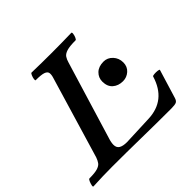

<svg xmlns="http://www.w3.org/2000/svg" viewBox="-171 -851 1038 1038"><g transform="rotate(-45 348.0 -332.0)"><path d="M-7 4Q-12 4 -9.5 -7.5Q-7 -19 -2 -30.5Q3 -42 8 -42Q50 -42 70.5 -48.5Q91 -55 99.5 -67Q108 -79 114 -96L254 -565Q260 -584 258 -597Q256 -610 238.5 -616.5Q221 -623 178 -623Q174 -623 175.5 -634Q177 -645 182 -656.5Q187 -668 191 -668Q228 -667 266.5 -666.5Q305 -666 343 -666Q381 -666 419 -666.5Q457 -667 495 -668Q500 -668 498.5 -656.5Q497 -645 492 -634Q487 -623 483 -623Q437 -623 415 -616Q393 -609 384.5 -596Q376 -583 371 -565L236 -121Q232 -109 230 -98Q228 -87 228 -79Q228 -56 244 -46.5Q260 -37 290 -37L461 -44Q599 -49 641 -188Q642 -192 655 -193Q668 -194 680.5 -192.5Q693 -191 692 -187L642 -23Q637 -6 626.5 -1Q616 4 587 4Q475 4 363 2Q251 0 139 0Q104 0 67 1Q30 2 -7 4ZM508 -285Q473 -285 450 -305Q427 -325 427 -363Q427 -393 448.5 -414Q470 -435 508 -435Q538 -435 559.5 -412Q581 -389 581 -356Q581 -324 559 -304.5Q537 -285 508 -285Z"/></g></svg>

Font: Junicode SmExp
Style: Bold Italic
Weight: 700
Width: 6
Italic angle: -11°
Designer: Peter S. Baker
Version: Version 2.205; ttfautohint (v1.8.4)